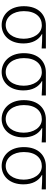

<svg xmlns="http://www.w3.org/2000/svg" viewBox="872 -1446 586 2371"><g transform="rotate(90 1165.5 -260.0)"><path d="M289 13C414 13 516 -84 516 -256C516 -365 473 -444 401 -484V-488C462 -488 516 -485 578 -481V-533H292C169 -533 56 -449 56 -261C56 -85 164 13 289 13ZM289 -37C192 -37 117 -124 117 -261C117 -409 193 -483 291 -483C398 -483 458 -376 458 -259C458 -124 386 -37 289 -37Z M869 13C994 13 1096 -84 1096 -256C1096 -365 1053 -444 981 -484V-488C1042 -488 1096 -485 1158 -481V-533H872C749 -533 636 -449 636 -261C636 -85 744 13 869 13ZM869 -37C772 -37 697 -124 697 -261C697 -409 773 -483 871 -483C978 -483 1038 -376 1038 -259C1038 -124 966 -37 869 -37Z M1449 13C1574 13 1676 -84 1676 -256C1676 -365 1633 -444 1561 -484V-488C1622 -488 1676 -485 1738 -481V-533H1452C1329 -533 1216 -449 1216 -261C1216 -85 1324 13 1449 13ZM1449 -37C1352 -37 1277 -124 1277 -261C1277 -409 1353 -483 1451 -483C1558 -483 1618 -376 1618 -259C1618 -124 1546 -37 1449 -37Z M2029 13C2154 13 2256 -84 2256 -256C2256 -365 2213 -444 2141 -484V-488C2202 -488 2256 -485 2318 -481V-533H2032C1909 -533 1796 -449 1796 -261C1796 -85 1904 13 2029 13ZM2029 -37C1932 -37 1857 -124 1857 -261C1857 -409 1933 -483 2031 -483C2138 -483 2198 -376 2198 -259C2198 -124 2126 -37 2029 -37Z"/></g></svg>

Font: Source Han Sans SC Light
Style: Regular
Weight: 300
Designer: Ryoko NISHIZUKA (kana & ideographs); Paul D. Hunt (Latin, Greek & Cyrillic); Wenlong ZHANG (bopomofo); Sandoll Communica
Foundry: Adobe Systems Incorporated
Version: Version 1.004;PS 1.004;hotconv 1.0.82;makeotf.lib2.5.63406